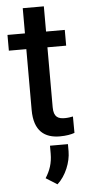

<svg xmlns="http://www.w3.org/2000/svg" viewBox="-61 -691 451 978"><g transform="rotate(-5 165.0 -202.5)"><path d="M297.9 -528.3H202.1V-657.2H94.2V-528.3H4.9V-447.8H94.2V-136.7C94.2 -27.8 149.4 9.8 226.1 9.8C258.3 9.8 284.2 4.9 301.3 -1.5L300.8 -85.4C291.5 -83.5 274.9 -80.6 259.3 -80.6C226.6 -80.6 202.1 -89.4 202.1 -141.1V-447.8H297.9ZM263.2 52.7H171.4V93.3C171.4 141.6 158.2 179.2 134.8 215.8L192.4 252C236.3 212.9 263.2 144 263.2 89.8Z"/></g></svg>

Font: Bert Sans Medium
Style: Regular
Weight: 500
Designer: Christian Robertson (Google), Cristiano Sobral
Foundry: Google, Cristiano Sobral
Version: Version 3.101